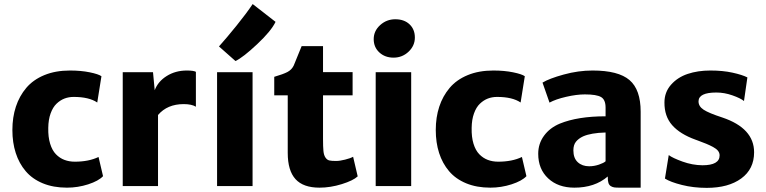

<svg xmlns="http://www.w3.org/2000/svg" viewBox="-20 -909 3740 938"><path d="M40.5 -273.9Q40.5 -335.9 57.6 -387.9Q74.7 -439.9 108.4 -479.7Q142.1 -519.5 196.5 -542Q251 -564.5 321.8 -564.5Q375.5 -564.5 418.5 -555.7Q461.4 -546.9 475.6 -536.6L455.1 -408.2Q415 -435.5 339.8 -435.5Q315.9 -435.5 294.9 -427.5Q273.9 -419.4 256.1 -402.3Q238.3 -385.3 227.3 -355Q216.3 -324.7 215.8 -284.2Q214.8 -239.7 224.9 -207Q234.9 -174.3 253.2 -155.5Q271.5 -136.7 294.7 -127.9Q317.9 -119.1 345.7 -119.1Q413.6 -119.1 461.4 -142.1L483.4 -48.3Q461.4 -24.9 410.9 -8.5Q360.4 7.8 307.1 7.8Q240.7 7.8 189.2 -13.4Q137.7 -34.7 105.5 -72.8Q73.2 -110.8 56.9 -161.6Q40.5 -212.4 40.5 -273.9Z M579.6 0V-556.2H727.5L735.8 -468.3Q752 -511.2 794.7 -537.8Q837.4 -564.5 892.6 -564.5Q925.8 -564.5 937 -558.1V-387.7Q916 -400.4 877.4 -400.4Q797.4 -400.4 752 -347.2V0Z M1130.4 -610.8 1049.8 -682.1Q1087.4 -724.1 1135.7 -783.9Q1184.1 -843.8 1214.4 -889.2L1326.2 -802.2Q1304.7 -757.3 1236.3 -693.1Q1168 -628.9 1130.4 -610.8ZM1040.5 0V-556.2H1213.9V0Z M1541 7.8Q1461.4 7.8 1423.6 -33.9Q1385.7 -75.7 1385.7 -162.1V-443.4H1319.8V-533.7Q1363.3 -546.4 1384 -557.1Q1404.8 -567.9 1415 -588.9Q1418.9 -596.7 1453.6 -683.6H1558.1V-556.6H1702.6V-443.4H1558.1V-229.5Q1558.1 -191.4 1560.1 -171.4Q1562 -151.4 1569.8 -139.6Q1577.6 -127.9 1588.6 -125.2Q1599.6 -122.6 1621.6 -122.6Q1640.1 -122.6 1666 -129.2Q1691.9 -135.7 1705.1 -143.1L1727.5 -47.4Q1705.6 -26.9 1649.9 -9.5Q1594.2 7.8 1541 7.8Z M1815.4 0V-556.2H1988.8V0ZM1902.8 -627.4Q1860.8 -627.4 1833.3 -652.8Q1805.7 -678.2 1805.7 -717.8Q1805.7 -757.8 1837.2 -786.4Q1868.7 -814.9 1911.1 -814.9Q1954.6 -814.9 1980.7 -790.3Q2006.8 -765.6 2006.8 -725.6Q2006.8 -685.5 1976.1 -656.5Q1945.3 -627.4 1902.8 -627.4Z M2108.9 -273.9Q2108.9 -335.9 2126 -387.9Q2143.1 -439.9 2176.8 -479.7Q2210.4 -519.5 2264.9 -542Q2319.3 -564.5 2390.1 -564.5Q2443.8 -564.5 2486.8 -555.7Q2529.8 -546.9 2543.9 -536.6L2523.4 -408.2Q2483.4 -435.5 2408.2 -435.5Q2384.3 -435.5 2363.3 -427.5Q2342.3 -419.4 2324.5 -402.3Q2306.6 -385.3 2295.7 -355Q2284.7 -324.7 2284.2 -284.2Q2283.2 -239.7 2293.2 -207Q2303.2 -174.3 2321.5 -155.5Q2339.8 -136.7 2363 -127.9Q2386.2 -119.1 2414.1 -119.1Q2481.9 -119.1 2529.8 -142.1L2551.8 -48.3Q2529.8 -24.9 2479.2 -8.5Q2428.7 7.8 2375.5 7.8Q2309.1 7.8 2257.6 -13.4Q2206.1 -34.7 2173.8 -72.8Q2141.6 -110.8 2125.2 -161.6Q2108.9 -212.4 2108.9 -273.9Z M3109.9 7.8H3006.3Q2989.7 7.8 2981.2 6.6Q2972.7 5.4 2964.4 0.5Q2956.1 -4.4 2952.6 -14.9Q2949.2 -25.4 2949.2 -43V-46.9Q2885.7 7.8 2786.1 7.8Q2706.5 7.8 2658 -37.6Q2609.4 -83 2609.4 -157.7Q2609.4 -207 2637.7 -245.8Q2666 -284.7 2715.3 -305.2Q2802.7 -340.8 2938.5 -340.8V-383.3Q2938.5 -421.9 2916.5 -434.8Q2894.5 -447.8 2837.4 -447.8Q2796.9 -447.8 2745.8 -436Q2694.8 -424.3 2664.6 -407.7L2630.4 -505.4Q2663.1 -525.4 2734.1 -544.9Q2805.2 -564.5 2875 -564.5Q3001 -564.5 3055.4 -517.8Q3109.9 -471.2 3109.9 -363.3ZM2858.4 -96.7Q2882.3 -96.7 2906 -104.7Q2929.7 -112.8 2938.5 -121.1V-261.7Q2867.2 -259.8 2828.6 -242.7Q2806.6 -232.4 2793.9 -216.8Q2781.2 -201.2 2781.2 -174.3Q2781.2 -136.2 2802.7 -116.5Q2824.2 -96.7 2858.4 -96.7Z M3228.5 -36.6 3247.1 -151.4Q3265.6 -137.2 3314.2 -119.6Q3362.8 -102.1 3411.6 -101.6Q3495.6 -101.6 3495.6 -149.9Q3495.6 -162.1 3487.8 -172.1Q3480 -182.1 3463.6 -190.9Q3447.3 -199.7 3429.9 -206.8Q3412.6 -213.9 3386.2 -223.6Q3380.9 -225.6 3377.9 -226.6Q3302.2 -253.9 3263.9 -297.4Q3225.6 -340.8 3226.1 -408.2Q3226.1 -458.5 3258.1 -494.9Q3290 -531.2 3339.6 -547.9Q3389.2 -564.5 3450.2 -564.5Q3511.2 -564.5 3558.8 -554Q3606.4 -543.5 3631.3 -530.8L3614.7 -415.5Q3597.7 -429.2 3558.3 -443.1Q3519 -457 3479.5 -457Q3393.6 -457 3392.6 -414.6Q3392.1 -389.6 3417.5 -373Q3442.9 -356.4 3508.8 -335Q3664.1 -282.7 3664.1 -165Q3664.1 -83 3601.3 -37.1Q3538.6 8.8 3432.6 8.8Q3367.7 8.8 3311.5 -5.4Q3255.4 -19.5 3228.5 -36.6Z"/></svg>

Font: HaufeMerriweatherSans
Style: Bold
Weight: 700
Designer: Eben Sorkin
Foundry: Eben Sorkin
Version: Version 1.56